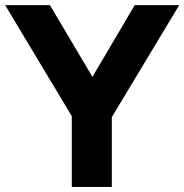

<svg xmlns="http://www.w3.org/2000/svg" viewBox="-28 -734 724 754"><path d="M-7.8 -713.9H168L335 -432.1L501 -713.9H675.8L411.1 -273.9V0H253.9V-277.8Z"/></svg>

Font: XB Khoramshahr
Style: Bold
Weight: 700
Designer: Behnam
Foundry: Irmug
Version: Version 8.005 2009